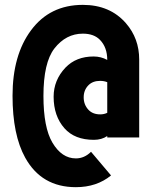

<svg xmlns="http://www.w3.org/2000/svg" viewBox="-20 -567 626 792"><path d="M554.2 0H422.4V-5.9Q399.4 9.8 367.2 9.8Q288.1 9.8 246.1 -37.6Q201.2 -88.4 201.2 -168Q201.2 -236.3 250 -288.1Q293.9 -334 366.2 -334Q396.5 -334 422.4 -319.8Q422.4 -371.6 392.6 -402.3Q367.7 -428.2 321.8 -428.2Q252 -428.2 204.1 -366.7Q159.2 -308.1 159.2 -171.4Q159.2 -41 196.3 21.5Q234.9 86.4 293 86.4Q328.1 86.4 355.5 59.1L438 156.7Q378.9 205.1 293 205.1Q151.4 205.1 84 83.5Q31.7 -10.7 31.7 -171.9Q31.7 -339.4 107.9 -441.9Q185.5 -546.9 321.8 -546.9Q433.6 -546.9 499.5 -471.2Q554.2 -408.2 554.2 -321.3ZM422.4 -228Q409.2 -233.4 393.1 -233.4Q362.8 -233.4 345.2 -215.8Q325.2 -195.8 325.2 -165.5Q325.2 -135.3 344.7 -114.3Q362.3 -95.2 393.6 -95.2Q409.2 -95.2 422.4 -101.6Z"/></svg>

Font: Consola Mono
Style: Bold
Weight: 700
Monospace: yes
Designer: Wojciech Kalinowski "wmk69" (wmk69@o2.pl)
Foundry: Wojciech Kalinowski "wmk69" (wmk69@o2.pl)
Version: Version 2.1.0